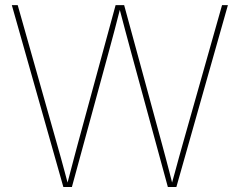

<svg xmlns="http://www.w3.org/2000/svg" viewBox="-20 -748 959 768"><path d="M233.4 0 27.3 -727.5H50.8L208 -171.9Q215.8 -144.5 223.4 -117.2Q231 -89.8 238.3 -62.5Q245.6 -35.2 252.9 -7.8H247.6Q254.9 -35.2 262 -62.5Q269 -89.8 276.4 -117.2Q283.7 -144.5 291 -171.9L442.4 -727.5H476.6L627.9 -171.9Q635.3 -144.5 642.6 -117.2Q649.9 -89.8 657 -62.5Q664.1 -35.2 670.9 -7.8H665.5Q673.3 -35.2 680.7 -62.5Q688 -89.8 695.6 -117.2Q703.1 -144.5 710.9 -171.9L868.2 -727.5H891.6L685.5 0H651.4L504.4 -539.1Q492.2 -584 480.2 -628.9Q468.3 -673.8 456.5 -718.8H461.9Q450.7 -673.8 438.7 -628.9Q426.8 -584 414.6 -539.1L267.6 0Z"/></svg>

Font: Inter 18pt Thin
Style: Regular
Weight: 250
Designer: Rasmus Andersson
Foundry: rsms
Version: Version 4.001;git-66647c0bb